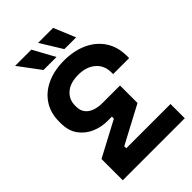

<svg xmlns="http://www.w3.org/2000/svg" viewBox="-259 -987 1086 1086"><g transform="rotate(-45 284.0 -444.0)"><path d="M568 -481V-463H440V-477Q440 -533 401 -566.5Q362 -600 298 -600Q233 -600 197.5 -569Q162 -538 162 -491V-481Q162 -449 178 -429Q194 -409 221 -399.5Q248 -390 282 -390H422V-250L196 -130V-114H550V0H54V-170L265 -282V-298H228Q181 -298 136.5 -317Q92 -336 63 -375.5Q34 -415 34 -478V-490Q34 -558 67 -608.5Q100 -659 159.5 -686.5Q219 -714 298 -714Q377 -714 438 -686Q499 -658 533.5 -605.5Q568 -553 568 -481ZM178 -758 81 -888H211L282 -758ZM345 -758 265 -888H385L439 -758Z"/></g></svg>

Font: Space 7353
Style: Regular
Weight: 400
Designer: Christine Claussen + Ruben Lyon  (Space 7353)
Version: Version 1.000;FEAKit 1.0